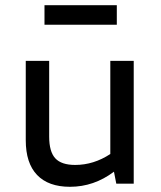

<svg xmlns="http://www.w3.org/2000/svg" viewBox="-20 -706 620 738"><path d="M249 12Q166 12 122.5 -33.5Q79 -79 79 -167V-472H169V-181Q169 -123 192.5 -97.5Q216 -72 269 -72Q340 -72 404 -114V-472H494V0H427L418 -46Q341 12 249 12ZM151 -611V-686H429V-611Z"/></svg>

Font: Sometype Mono Medium
Style: Regular
Weight: 500
Monospace: yes
Designer: Ryoichi Tsunekawa
Foundry: Dharma Type
Version: Version 1.000; ttfautohint (v1.8.3)